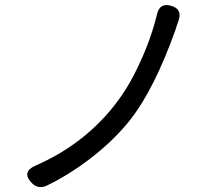

<svg xmlns="http://www.w3.org/2000/svg" viewBox="-20 -747 811 768"><path d="M106 -16Q65 -60 123 -85Q311 -167 434 -321Q493 -394 539 -495Q583 -589 608 -689Q618 -737 664 -724Q712 -711 693 -661Q691 -655 687 -644Q683 -631 681 -625Q597 -391 502 -269Q434 -183 336 -109Q253 -46 166 -4Q132 11 106 -16Z"/></svg>

Font: GenSenRounded JP R
Style: Regular
Weight: 400
Version: Version 1.501;PS 1;hotconv 16.6.51;makeotf.lib2.5.65220